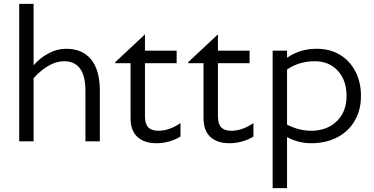

<svg xmlns="http://www.w3.org/2000/svg" viewBox="-20 -736 1950 1000"><path d="M155 -716V-396Q187 -433 231.5 -457.5Q276 -482 324 -482Q409 -482 454.5 -426.5Q500 -371 500 -263V0H425V-263Q425 -417 314 -417Q272 -417 231 -392.5Q190 -368 155 -329V0H80V-716Z M735 -407V-131Q735 -91 752 -73Q769 -55 805 -55Q862 -55 920 -95V-25Q895 -9 862 0.5Q829 10 795 10Q731 10 695.5 -23Q660 -56 660 -121V-407H580V-412L735 -557V-472H900V-407Z M1115 -407V-131Q1115 -91 1132 -73Q1149 -55 1185 -55Q1242 -55 1300 -95V-25Q1275 -9 1242 0.5Q1209 10 1175 10Q1111 10 1075.5 -23Q1040 -56 1040 -121V-407H960V-412L1115 -557V-472H1280V-407Z M1475 -22V244H1400V-472H1475V-435Q1541 -482 1630 -482Q1697 -482 1749 -451.5Q1801 -421 1830.5 -365Q1860 -309 1860 -236Q1860 -163 1827.5 -107Q1795 -51 1736 -20.5Q1677 10 1600 10Q1534 10 1475 -22ZM1600 -55Q1683 -55 1734 -104.5Q1785 -154 1785 -236Q1785 -318 1739.5 -367.5Q1694 -417 1620 -417Q1537 -417 1475 -374V-87Q1537 -55 1600 -55Z"/></svg>

Font: Madhuban Light
Style: Regular
Weight: 300
Designer: jaikishan Patel
Foundry: MagicType
Version: Version 1.000